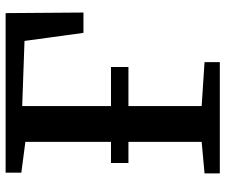

<svg xmlns="http://www.w3.org/2000/svg" viewBox="-78 -704 783 666"><g transform="rotate(-90 313.0 -371.5)"><path d="M44 0V-53L153.5 -63V-674.5L46.5 -688.5V-743H600L602 -473H531.5L503.5 -677.5L277.5 -685.5V-63L430 -53V0ZM80 -317V-377.5H413V-317Z"/></g></svg>

Font: Merriweather SemiBold
Style: Regular
Weight: 600
Version: Version 2.100